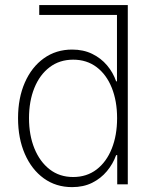

<svg xmlns="http://www.w3.org/2000/svg" viewBox="-20 -748 623 779"><path d="M475.6 -687.5H139.2V-727.5H498.5ZM272.5 11.2Q207 11.2 157.7 -24.4Q108.4 -60.1 80.8 -123.3Q53.2 -186.5 53.2 -268.6Q53.2 -350.1 80.8 -413.1Q108.4 -476.1 158 -511.5Q207.5 -546.9 272.5 -546.9Q318.4 -546.9 354 -529.5Q389.6 -512.2 414.3 -482.9Q439 -453.6 451.2 -418H454.6V-727.5H498.5V0H455.6V-118.7H451.2Q438.5 -83 413.8 -53.5Q389.2 -23.9 353.8 -6.3Q318.4 11.2 272.5 11.2ZM276.9 -29.8Q332 -29.8 372.1 -60.5Q412.1 -91.3 433.6 -145.3Q455.1 -199.2 455.1 -268.6Q455.1 -337.9 433.6 -391.6Q412.1 -445.3 372.1 -475.6Q332 -505.9 276.9 -505.9Q221.7 -505.9 181.4 -475.3Q141.1 -444.8 119.4 -391.1Q97.7 -337.4 97.7 -268.6Q97.7 -199.7 119.6 -145.8Q141.6 -91.8 181.6 -60.8Q221.7 -29.8 276.9 -29.8Z"/></svg>

Font: Inter 18pt ExtraLight
Style: Regular
Weight: 250
Designer: Rasmus Andersson
Foundry: rsms
Version: Version 4.001;git-66647c0bb